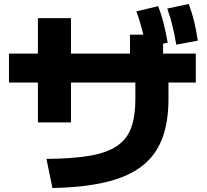

<svg xmlns="http://www.w3.org/2000/svg" viewBox="-20 -875 1040 963"><path d="M213 -78Q344 -79 430.5 -94Q517 -109 567 -143Q617 -177 638 -234.5Q659 -292 659 -378V-540H632V-701H798V-540H825V-378Q825 -261 792.5 -177.5Q760 -94 691 -41Q622 12 511 38.5Q400 65 243 68ZM170 -261V-784H336V-261ZM25 -461V-606H962V-461ZM712 -638Q703 -687 691.5 -730.5Q680 -774 664 -818L773 -844Q790 -801 801 -756.5Q812 -712 821 -661ZM864 -651Q856 -700 845.5 -743.5Q835 -787 819 -832L927 -855Q943 -811 954 -766Q965 -721 972 -671Z"/></svg>

Font: M PLUS 1 ExtraBold
Style: Regular
Weight: 800
Designer: Coji Morishita
Foundry: UNDERFOREST DESIGN
Version: Version 1.001